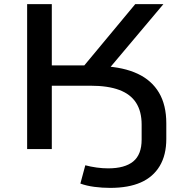

<svg xmlns="http://www.w3.org/2000/svg" viewBox="-20 -725 904 934"><path d="M516 189Q477 189 439 184Q401 179 371 168L395 79Q421 86 450 90Q479 94 506 94Q587 94 628 60.5Q669 27 669 -46V-119Q669 -183 642 -225Q615 -267 560 -287.5Q505 -308 421 -308H232V0H112V-705H232V-407H406L372 -385L638 -705H775L487 -363L483 -403Q582 -398 650 -366Q718 -334 753.5 -274Q789 -214 789 -125V-49Q789 29 757 82.5Q725 136 665 162.5Q605 189 516 189Z"/></svg>

Font: Nunito Sans 10pt Expanded SemiBold
Style: Regular
Weight: 600
Width: 7
Designer: Vernon Adams
Foundry: Vernon Adams
Version: Version 3.101;gftools[0.9.27]